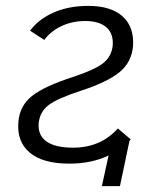

<svg xmlns="http://www.w3.org/2000/svg" viewBox="-20 -551 525 658"><path d="M257.8 -240.2Q177.2 -213.9 147.2 -191.4Q117.2 -168.9 112.8 -130.9Q108.4 -88.9 138.4 -66.9Q168.5 -44.9 230 -44.9Q325.2 -44.9 383.8 -110.8L428.2 -73.2L423.8 -68.8L391.1 86.9H329.1L352.1 -18.1Q293.5 9.8 217.8 9.8Q126.5 9.8 81.8 -28.1Q37.1 -65.9 43 -132.8Q47.4 -188.5 89.8 -222.2Q132.3 -255.9 232.9 -288.1Q305.7 -312.5 333.7 -334.7Q361.8 -356.9 366.2 -394Q369.6 -435.1 345 -457Q320.3 -479 272 -479Q228.5 -479 191.4 -461.9Q154.3 -444.8 131.8 -414.1L83 -445.8Q113.3 -486.3 164.8 -508.5Q216.3 -530.8 282.2 -530.8Q360.8 -530.8 400.4 -494.6Q439.9 -458.5 436 -394Q431.2 -337.4 389.4 -303.5Q347.7 -269.5 257.8 -240.2Z"/></svg>

Font: Rawline
Style: Italic
Weight: 400
Italic angle: -12°
Designer: Matt McInerney, Pablo Impallari, Rodrigo Fuenzalida
Foundry: Matt McInerney, Pablo Impallari, Rodrigo Fuenzalida
Version: Version 4.020;PS 004.020;hotconv 1.0.88;makeotf.lib2.5.64775